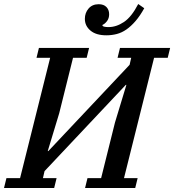

<svg xmlns="http://www.w3.org/2000/svg" viewBox="-46 -937 868 957"><path d="M-14 -49H54L204 -649H136L148 -698H398L386 -649H318L249 -372L192 -184H195L600 -614L608 -649H540L552 -698H802L790 -649H722L572 -49H640L628 0H378L390 -49H458L527 -326L584 -514H581L176 -84L168 -49H236L224 0H-26ZM484 -761Q433 -761 405 -784.5Q377 -808 377 -843Q377 -873 395.5 -894.5Q414 -916 446 -916Q471 -916 484.5 -902Q498 -888 498 -866Q498 -846 487.5 -832Q477 -818 465 -813V-808Q472 -802 495 -802Q534 -802 572 -827.5Q610 -853 643 -917L673 -896Q652 -858 629.5 -832Q607 -806 584 -790Q561 -774 536 -767.5Q511 -761 484 -761Z"/></svg>

Font: IBM Plex Serif Medm
Style: Italic
Weight: 500
Italic angle: -14°
Designer: Mike Abbink, Paul van der Laan, Pieter van Rosmalen
Foundry: Bold Monday
Version: Version 3.001